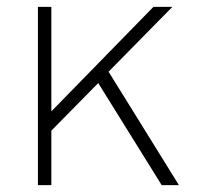

<svg xmlns="http://www.w3.org/2000/svg" viewBox="-20 -537 589 557"><path d="M449 0 265 -296 129 -158V0H90V-517H129V-214L425 -517H480L295 -329L499 0Z"/></svg>

Font: Public Sans VF
Style: Regular
Weight: 400
Designer: Pablo Impallari, Rodrigo Fuenzalida (Modified by Dan O. Williams and USWDS)
Version: Version 1.003